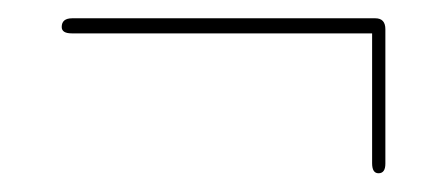

<svg xmlns="http://www.w3.org/2000/svg" viewBox="-20 -447 489 210"><path d="M47.5 -417.5Q47.5 -427 59 -427H390.5Q401.5 -427 401.5 -415V-268Q401.5 -257.5 394 -257.5Q387 -257.5 387 -268.5V-410.5H58.5Q47.5 -410.5 47.5 -417.5Z"/></svg>

Font: Fraunces 144pt S050 Thin
Style: Regular
Weight: 100
Version: Version 1.000; ttfautohint (v1.8.3)